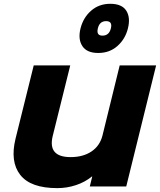

<svg xmlns="http://www.w3.org/2000/svg" viewBox="-20 -971 834 1001"><path d="M558.1 -823.2Q567.4 -860.8 533.2 -860.8Q499 -860.8 490.2 -823.2Q481 -785.2 514.2 -785.2Q548.8 -785.2 558.1 -823.2ZM793.9 -629.9 638.2 1H448.2L460.9 -50.8H459Q423.3 -21.5 376.2 -5.9Q329.1 9.8 278.8 9.8Q139.6 9.8 85.7 -59.1Q31.7 -127.9 61 -248L155.8 -629.9H346.2L254.9 -262.2Q228 -151.9 348.1 -151.9Q413.1 -151.9 456.8 -181.2Q500.5 -210.4 514.2 -264.2L604 -629.9ZM647 -823.2Q633.3 -767.6 592.3 -731.2Q551.3 -694.8 492.2 -694.8Q432.6 -694.8 409.2 -731Q385.7 -767.1 399.9 -823.2Q414.1 -879.4 455.1 -915.3Q496.1 -951.2 555.2 -951.2Q615.2 -951.2 638.2 -915.5Q661.1 -879.9 647 -823.2Z"/></svg>

Font: Sinkin Sans 800 Black Italic
Style: Regular
Weight: 900
Italic angle: -112°
Designer: Keith Bates
Foundry: K-Type
Version: Sinkin Sans (version 1.0)  by Keith Bates   •   © 2014   www